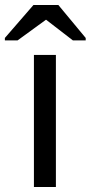

<svg xmlns="http://www.w3.org/2000/svg" viewBox="-41 -748 363 768"><path d="M182.6 -528.3V0H94.7V-528.3ZM-21.5 -586.4V-596.2L92.8 -728H192.4L301.8 -596.2V-586.4H250.5L143.6 -668.9H142.6L29.3 -586.4Z"/></svg>

Font: Arimo Nerd Font
Style: Regular
Weight: 400
Designer: Steve Matteson
Foundry: Monotype Imaging Inc.
Version: Version 1.33;Nerd Fonts 3.2.1